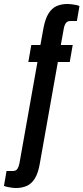

<svg xmlns="http://www.w3.org/2000/svg" viewBox="-89 -754 421 969"><path d="M-10 195Q-17 195 -28.5 193.5Q-40 192 -51.5 189.5Q-63 187 -69 184L-56 109H-24Q-8 109 -1 98Q6 87 9 71L100 -441H54L69 -527H115L130 -610Q139 -659 156 -686Q173 -713 197 -723.5Q221 -734 253 -734Q260 -734 271.5 -732.5Q283 -731 294.5 -729Q306 -727 312 -723L299 -648H267Q251 -648 243.5 -637.5Q236 -627 233 -610L218 -527H278L263 -441H203L112 71Q104 119 87 146.5Q70 174 45.5 184.5Q21 195 -10 195Z"/></svg>

Font: Archivo ExtraCondensed SemiBold
Style: Italic
Weight: 600
Width: 2
Italic angle: -10°
Designer: Hector Gatti
Foundry: Omnibus-Type
Version: Version 2.001